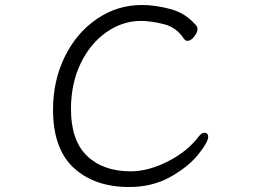

<svg xmlns="http://www.w3.org/2000/svg" viewBox="-20 -733 1040 771"><path d="M499 18Q360 18 276.5 -58.5Q193 -135 193 -293Q193 -409 240 -505Q287 -601 369 -657Q451 -713 550 -713Q603 -713 665 -696.5Q727 -680 770 -628Q773 -624 773 -617Q773 -602 759.5 -585.5Q746 -569 733 -569Q724 -569 718 -578Q689 -623 638 -636Q587 -649 546 -649Q472 -649 407 -603.5Q342 -558 303.5 -477.5Q265 -397 265 -295Q265 -169 329.5 -107Q394 -45 505 -45Q575 -45 653.5 -84.5Q732 -124 778 -185Q790 -200 802 -200Q808 -200 812 -195.5Q816 -191 816 -184Q816 -162 775.5 -112Q735 -62 663 -22Q591 18 499 18Z"/></svg>

Font: Iansui 0.93
Style: Regular
Weight: 400
Designer: But Ko / Fontworks Inc.
Foundry: zi-hi.com / Fontworks Inc.
Version: Version 0.931